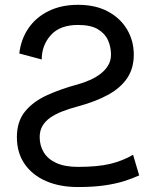

<svg xmlns="http://www.w3.org/2000/svg" viewBox="-20 -752 636 782"><path d="M297.9 -72.3Q244.1 -72.3 209.5 -88.1Q174.8 -104 158.2 -131.6Q141.6 -159.2 141.6 -193.4Q141.6 -219.2 152.6 -238.5Q163.6 -257.8 184.3 -272.5Q205.1 -287.1 233.9 -298.3Q262.7 -309.6 297.9 -318.8Q368.7 -337.9 419.4 -365.5Q470.2 -393.1 497.6 -433.1Q524.9 -473.1 524.9 -529.3Q524.9 -585.4 497.8 -631.6Q470.7 -677.7 419.9 -705.1Q369.1 -732.4 297.9 -732.4Q229.5 -732.4 178 -707Q126.5 -681.6 95.9 -637Q65.4 -592.3 58.6 -534.2L149.9 -509.8Q149.9 -567.4 187 -608.9Q224.1 -650.4 297.9 -650.4Q349.1 -650.4 378.4 -633.1Q407.7 -615.7 419.9 -588.1Q432.1 -560.5 432.1 -529.3Q432.1 -505.9 421.1 -486.8Q410.2 -467.8 391.4 -452.9Q372.6 -438 348.4 -427Q324.2 -416 297.9 -408.7Q227.1 -389.6 170.7 -363.8Q114.3 -337.9 81.5 -297.4Q48.8 -256.8 48.8 -193.4Q48.8 -129.9 80.1 -84.5Q111.3 -39.1 167.2 -14.6Q223.1 9.8 297.9 9.8Q358.9 9.8 405 3.2Q451.2 -3.4 485.8 -14.4Q520.5 -25.4 546.9 -37.6L522 -121.6Q480.5 -97.2 429.4 -84.7Q378.4 -72.3 297.9 -72.3Z"/></svg>

Font: Giphurs SC
Style: Regular
Weight: 400
Version: Version 0.920